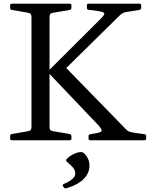

<svg xmlns="http://www.w3.org/2000/svg" viewBox="-20 -762 830 1043"><path d="M470 0Q461 0 461 -10V-23Q461 -32 471 -33L500 -38Q530 -43 532 -51.5Q534 -60 514 -82L238 -372L528 -661Q550 -683 546 -690.5Q542 -698 512 -702L461 -709Q452 -710 452 -720V-733Q452 -742 462 -742H738Q747 -742 747 -732V-719Q747 -711 737 -708L668 -697Q656 -696 647 -691Q638 -686 629 -677L304 -357L322 -411L663 -61Q671 -52 680 -48Q689 -44 702 -42L765 -33Q774 -32 774 -22V-9Q774 0 764 0ZM151 0V-742H249V0ZM44 0Q35 0 35 -10V-23Q35 -33 45 -34L131 -49Q143 -51 147 -56.5Q151 -62 151 -74V-215H249V-73Q249 -61 253.5 -56Q258 -51 270 -49L359 -34Q368 -31 368 -22V-9Q368 0 358 0ZM35 -732Q35 -742 44 -742H358Q368 -742 368 -733V-720Q368 -711 359 -708L270 -693Q258 -691 253.5 -686Q249 -681 249 -669V-527H151V-668Q151 -680 147 -685.5Q143 -691 131 -693L45 -708Q35 -709 35 -719ZM339 261Q331 263 325 254L322 249Q318 241 327 237Q352 227 370.5 212.5Q389 198 389 181Q389 161 374.5 146Q360 131 343 116Q336 110 342 102Q350 93 363 84.5Q376 76 391 70Q406 64 419 64Q431 64 441.5 75Q452 86 459 102.5Q466 119 466 137Q466 165 453 186.5Q440 208 420 223Q400 238 378.5 247Q357 256 339 261Z"/></svg>

Font: Hahmlet
Style: Regular
Weight: 400
Designer: Minjoo Ham & Mark Frömberg
Foundry: hypertype
Version: Version 1.002